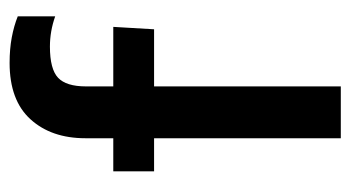

<svg xmlns="http://www.w3.org/2000/svg" viewBox="-185 -545 730 400"><g transform="rotate(-90 180.0 -345.0)"><path d="M92 0V-389H23V-474H92V-532Q92 -603 131.5 -646.5Q171 -690 249 -690Q278 -690 302 -685.5Q326 -681 346 -673V-595Q315 -606 283 -606Q236 -606 218 -589Q200 -572 200 -531V-474H324L319 -389H200V0Z"/></g></svg>

Font: Kanit
Style: Regular
Weight: 400
Designer: Katatrad Team
Foundry: CadsonDemak
Version: Version 2.000; ttfautohint (v1.8.3)